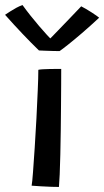

<svg xmlns="http://www.w3.org/2000/svg" viewBox="-68 -737 412 759"><path d="M165 2Q156.5 2 136.2 1.5Q116 1 93.8 -0.5Q71.5 -2 57 -3Q59.5 -16 62.5 -56.8Q65.5 -97.5 69.2 -153.2Q73 -209 76 -268.2Q79 -327.5 81.2 -379Q83.5 -430.5 83.5 -461Q89.5 -462.5 102 -463.2Q114.5 -464 128.8 -464.2Q143 -464.5 155.5 -464.5Q168 -464.5 174 -464.5Q174 -443 173.8 -404.8Q173.5 -366.5 173.2 -319Q173 -271.5 172.2 -221.8Q171.5 -172 170.5 -126.8Q169.5 -81.5 168 -47.5Q166.5 -13.5 165 2ZM253 -712Q261.5 -708 272.2 -701.5Q283 -695 293.8 -688.2Q304.5 -681.5 312.8 -675.5Q321 -669.5 324 -667Q288 -633.5 256.2 -606.2Q224.5 -579 201.5 -560.8Q178.5 -542.5 167.5 -535Q155.5 -535 140 -535.5Q124.5 -536 110 -536.5Q95.5 -537 86 -537.5Q53.5 -569 20.8 -603.5Q-12 -638 -48 -678.5Q-40 -684 -28.2 -691.5Q-16.5 -699 -3.8 -706Q9 -713 21 -717Q35 -697.5 52.2 -675.8Q69.5 -654 86.5 -634.2Q103.5 -614.5 116.5 -600.2Q129.5 -586 134.5 -582H128Q138.5 -592.5 160.2 -615.2Q182 -638 207.2 -664Q232.5 -690 253 -712Z"/></svg>

Font: Grandstander Thin
Style: Regular
Weight: 400
Version: Version 1.200